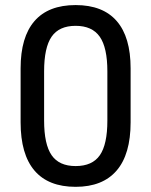

<svg xmlns="http://www.w3.org/2000/svg" viewBox="-20 -720 589 750"><path d="M60.5 -242.2V-453.1Q60.5 -575.2 114.7 -637.7Q168.9 -700.2 275.4 -700.2Q381.8 -700.2 436 -637.7Q490.2 -575.2 490.2 -453.1V-242.2Q490.2 -117.2 435.5 -53.7Q380.9 9.8 275.4 9.8Q168.9 9.8 114.7 -53.7Q60.5 -117.2 60.5 -242.2ZM399.4 -249V-441.4Q399.4 -534.2 369.6 -576.7Q339.8 -619.1 275.4 -619.1Q210.9 -619.1 181.6 -576.7Q152.3 -534.2 152.3 -441.4V-249Q152.3 -156.2 181.6 -113.8Q210.9 -71.3 275.4 -71.3Q340.8 -71.3 370.1 -113.8Q399.4 -156.2 399.4 -249Z"/></svg>

Font: Dinish Expanded
Style: Regular
Weight: 400
Width: 7
Designer: Charles Nix
Foundry: Playbeing
Version: Version 2.005; ttfautohint (v1.8.3)